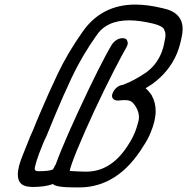

<svg xmlns="http://www.w3.org/2000/svg" viewBox="-20 -820 819 840"><path d="M326 0H310Q223 0 212 -15Q178 -2 121 -2Q82 -3 69 -20Q58 -33 58 -57Q58 -90 81 -145Q92 -174 113 -225Q122 -243 138 -284L154 -322Q189 -405 232 -496Q275 -587 342 -682Q425 -800 572 -800Q626 -800 692 -784Q779 -766 779 -693Q779 -675 774 -654Q767 -618 754 -586Q721 -507 647 -453L617 -434Q631 -422 645 -401V-400Q661 -371 661 -334Q661 -292 639 -240Q627 -210 608 -182Q497 0 326 0ZM357 -69Q472 -69 547 -196L548 -197Q560 -217 570 -240Q577 -257 585 -287Q588 -297 588 -307Q588 -328 576 -350Q562 -374 548 -379Q540 -382 526 -382Q514 -382 497 -380Q481 -380 474 -389Q470 -394 470 -400Q470 -407 474 -415Q479 -427 490.5 -437Q502 -447 518 -449L523 -451Q564 -466 618 -502Q663 -534 685 -586Q695 -610 700 -639V-640Q704 -655 704 -667Q704 -680 696.5 -693.5Q689 -707 649 -717Q589 -731 546 -731Q444 -731 401 -663L400 -662Q338 -574 294 -481Q256 -400 223 -321L183 -224Q175 -208 168 -191L151 -148Q137 -109 134 -94Q132 -87 132 -82Q132 -77 135.5 -74Q139 -71 149 -71Q191 -71 207 -77Q213 -77 220 -95L224 -101Q232 -124 248 -163Q273 -225 320 -327Q420 -543 470 -626Q490 -653 517 -653Q535 -653 538 -637Q539 -634 539 -631Q539 -626 536 -619L532 -611Q520 -591 480 -514Q386 -330 316 -161Q287 -89 285 -72Q335 -69 357 -69Z"/></svg>

Font: Bubblez Graffiti
Style: Italic
Weight: 400
Italic angle: -22.5°
Designer: GGBotNet
Foundry: GGBotNet
Version: 1.00